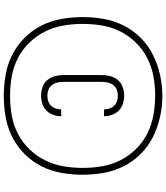

<svg xmlns="http://www.w3.org/2000/svg" viewBox="50 -862 899 1040"><g transform="rotate(90 500.0 -342.5)"><path d="M498 -115Q475 -115 452 -123Q429 -131 414 -149Q399 -167 393 -190Q387 -213 387 -236V-443Q387 -467 393 -490Q399 -513 414 -531Q429 -549 452 -557Q475 -565 498 -565Q520 -565 541.5 -558.5Q563 -552 578.5 -537Q594 -522 602 -501Q610 -480 610 -458Q610 -457 610 -456.5Q610 -456 610 -456H573Q573 -456 573 -456.5Q573 -457 573 -457Q573 -472 568 -486.5Q563 -501 552.5 -511.5Q542 -522 527.5 -526.5Q513 -531 498 -531Q482 -531 466.5 -525Q451 -519 441 -505.5Q431 -492 427.5 -476Q424 -460 424 -443V-236Q424 -220 427.5 -204Q431 -188 441 -174.5Q451 -161 466.5 -155Q482 -149 498 -149Q513 -149 527.5 -153.5Q542 -158 552.5 -168.5Q563 -179 568 -193.5Q573 -208 573 -223Q573 -223 573 -223.5Q573 -224 573 -224H610Q610 -224 610 -223.5Q610 -223 610 -222Q610 -200 602 -179Q594 -158 578.5 -143Q563 -128 541.5 -121.5Q520 -115 498 -115ZM500 87Q443 87 386 77Q329 67 278 41.5Q227 16 185.5 -25.5Q144 -67 118.5 -118Q93 -169 83 -226Q73 -283 73 -340Q73 -397 83 -454Q93 -511 119 -562.5Q145 -614 186 -655Q227 -696 278.5 -721.5Q330 -747 386.5 -759.5Q443 -772 500 -772Q557 -772 613.5 -759.5Q670 -747 721.5 -721.5Q773 -696 814 -655Q855 -614 881 -562.5Q907 -511 917 -454Q927 -397 927 -340Q927 -283 917 -226Q907 -169 881.5 -118Q856 -67 814.5 -25.5Q773 16 722 41.5Q671 67 614 77Q557 87 500 87ZM500 53Q553 53 605 44Q657 35 704 11Q751 -13 788 -51Q825 -89 848.5 -136Q872 -183 881 -235Q890 -287 890 -340Q890 -393 881 -445.5Q872 -498 848 -545.5Q824 -593 786 -631Q748 -669 700.5 -692Q653 -715 600.5 -724Q548 -733 495 -733Q443 -733 391 -723Q339 -713 293 -689Q247 -665 210 -627Q173 -589 150 -542.5Q127 -496 118.5 -444Q110 -392 110 -340Q110 -287 119 -235Q128 -183 151.5 -136Q175 -89 212 -51Q249 -13 296 11Q343 35 395 44Q447 53 500 53Z"/></g></svg>

Font: Zed Sans Extralight
Style: Regular
Weight: 200
Designer: Belleve Invis
Foundry: Belleve Invis
Version: Version 1.0.0; ttfautohint (v1.8.4)